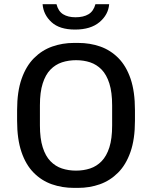

<svg xmlns="http://www.w3.org/2000/svg" viewBox="-20 -904 739 934"><path d="M339.8 10Q282.5 10 232.2 -7.6Q182 -25.2 143.8 -63.9Q105.5 -102.5 84.4 -164.9Q63.2 -227.2 63.2 -316.5V-368.8Q63.2 -458.2 85.1 -520.6Q107 -583 145.6 -621.5Q184.2 -660 234.1 -677.6Q284 -695.2 339.8 -695.2H360Q418 -695.2 467.9 -677.6Q517.8 -660 556 -621.4Q594.2 -582.8 615.4 -520.4Q636.5 -458 636.5 -368.8V-316.5Q636.5 -227 614.6 -164.6Q592.8 -102.2 554.1 -63.8Q515.5 -25.2 465.8 -7.6Q416 10 360 10ZM349.5 -74Q386.8 -74 418.5 -84.5Q450.2 -95 474.4 -119.9Q498.5 -144.8 512 -187Q525.5 -229.2 525.5 -293.2V-391.2Q525.5 -455.2 512 -497.9Q498.5 -540.5 474.4 -565.4Q450.2 -590.2 418.5 -600.8Q386.8 -611.2 350.2 -611.2Q313.8 -611.2 281.6 -600.8Q249.5 -590.2 225.4 -565.4Q201.2 -540.5 187.8 -498.2Q174.2 -456 174.2 -392V-294Q174.2 -230 187.8 -187.4Q201.2 -144.8 225.4 -119.9Q249.5 -95 281.2 -84.5Q313 -74 349.5 -74ZM345 -760.2Q269.5 -760.2 230.4 -796.4Q191.2 -832.5 187.2 -883.5H254.8Q263.5 -849.2 287.2 -834.6Q311 -820 347.2 -820Q385.8 -820 410.4 -834.6Q435 -849.2 444.2 -883.5H511Q507 -832.5 464.1 -796.4Q421.2 -760.2 345 -760.2Z"/></svg>

Font: Chivo Medium
Style: Regular
Weight: 500
Designer: Hector Gatti
Foundry: Omnibus-Type
Version: Version 2.002